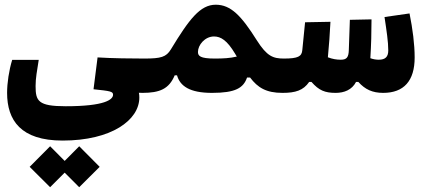

<svg xmlns="http://www.w3.org/2000/svg" viewBox="-20 -385 1798 806"><path d="M242.7 205.1C447.8 205.1 564.9 119.1 564.9 24.4C564.9 17.6 564.5 10.7 563 4.4C568.4 4.9 574.2 4.9 580.1 4.9C616.7 4.9 635.7 -23.9 635.7 -66.9C635.7 -106.4 621.1 -139.2 585.9 -139.2C535.6 -139.2 449.2 -140.1 389.6 -144L372.6 -10.3C443.4 -2.9 454.6 -1 454.6 12.7C454.6 32.7 420.9 61 255.9 61C140.1 61 129.4 39.1 129.4 -23.9C129.4 -57.6 135.3 -86.4 142.6 -133.8H31.2C17.6 -89.4 9.8 -36.6 9.8 4.9C9.8 119.6 66.9 205.1 242.7 205.1ZM312.5 400.9 398.4 315.4 312.5 229 251.5 290.5 190.4 229 104.5 315.4 190.4 400.9 251.5 339.8Z M577.1 4.9C650.9 4.9 689.5 -11.7 713.4 -68.8H723.1C735.8 -23.9 775.9 4.9 870.1 4.9C968.3 4.9 1002 -15.6 1017.1 -59.6H1029.8C1062 -17.1 1097.2 4.9 1166 4.9C1189.5 4.9 1208.5 -10.3 1208.5 -65.9C1208.5 -115.2 1196.8 -139.2 1171.9 -139.2C1126 -139.2 1100.6 -148.9 1058.1 -215.8C993.2 -318.8 949.2 -365.2 885.7 -365.2C820.3 -365.2 774.4 -304.7 697.3 -177.7C677.7 -145.5 655.8 -139.2 585.9 -139.2C563 -139.2 551.8 -83.5 551.8 -56.2C551.8 -12.7 559.6 4.9 577.1 4.9ZM974.1 -147.5C944.8 -140.6 917 -139.2 881.3 -139.2C819.8 -139.2 811 -150.4 811 -167C811 -195.8 839.8 -231.9 878.4 -231.9C907.2 -231.9 933.6 -215.3 966.8 -159.7C969.2 -155.8 971.7 -151.4 974.1 -147.5Z M1166 4.9C1220.2 4.9 1253.4 -5.4 1277.8 -41H1287.6C1318.8 -5.4 1343.8 4.9 1389.2 4.9C1424.8 4.9 1457.5 -7.8 1474.6 -41H1484.4C1512.7 -9.3 1543.9 4.9 1588.4 4.9C1675.3 4.9 1720.7 -45.4 1720.7 -143.6C1720.7 -199.2 1712.4 -262.7 1699.2 -328.6L1594.2 -313.5C1603 -254.4 1609.9 -210 1609.9 -173.3C1609.9 -146.5 1597.7 -134.3 1569.8 -134.3C1557.1 -134.3 1545.9 -136.7 1534.7 -140.6C1538.1 -195.3 1539.6 -249 1539.6 -303.7L1448.7 -301.8C1447.3 -259.3 1445.8 -217.3 1444.3 -174.8C1443.4 -144.5 1435.5 -134.3 1410.6 -134.3C1392.6 -134.3 1375.5 -137.2 1356.4 -144.5C1361.3 -194.3 1364.7 -243.7 1367.2 -293.5L1260.7 -291.5L1249 -174.3C1246.6 -148.4 1231.9 -139.2 1171.9 -139.2Z"/></svg>

Font: Cascadia Mono NF
Style: Bold
Weight: 700
Monospace: yes
Designer: Aaron Bell
Foundry: Saja Typeworks
Version: Version 2404.023